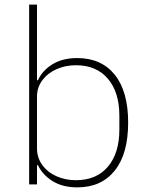

<svg xmlns="http://www.w3.org/2000/svg" viewBox="-20 -797 637 830"><path d="M144 -83H140V0H106V-777H140V-450H144Q163 -492 206.5 -519Q250 -546 314 -546Q418 -546 476 -474Q534 -402 534 -267Q534 -132 476 -59.5Q418 13 314 13Q251 13 207.5 -14Q164 -41 144 -83ZM496 -237V-297Q496 -398 446.5 -456.5Q397 -515 308 -515Q263 -515 224.5 -498Q186 -481 163 -450Q140 -419 140 -380V-155Q140 -115 163 -83.5Q186 -52 224.5 -35Q263 -18 308 -18Q397 -18 446.5 -76.5Q496 -135 496 -237Z"/></svg>

Font: IBM Plex Sans JP ExtraLight
Style: Regular
Weight: 200
Designer: Mike Abbink; Paul van der Laan; Pieter van Rosmalen; Wujin Sim; Yejin Wi; Jinhee Kim; Boomi Park; Yona Kim; Kichan Ma
Foundry: Sandoll Inc.
Version: Version 1.001